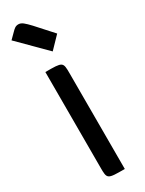

<svg xmlns="http://www.w3.org/2000/svg" viewBox="-210 -807 634 840"><g transform="rotate(-30 107.0 -386.5)"><path d="M57 -56C57 4 57 4 146 4V-477C146 -537 146 -537 57 -537ZM-2 -731 130 -599 186 -657 111 -740C87 -765 75 -777 59 -777C44 -777 37 -770 25 -758Z"/></g></svg>

Font: Economica
Style: Bold
Weight: 700
Designer: Vicente Lamonaca
Foundry: Vicente Lamonaca
Version: Version 1.100